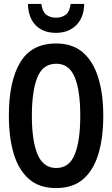

<svg xmlns="http://www.w3.org/2000/svg" viewBox="-20 -947 570 976"><path d="M265 9Q179 9 126.5 -37.5Q74 -84 49.5 -166.5Q25 -249 25 -359Q25 -533 82.5 -629.5Q140 -726 265 -726Q350 -726 402.5 -679.5Q455 -633 480 -550.5Q505 -468 505 -358Q505 -248 480.5 -165.5Q456 -83 403.5 -37Q351 9 265 9ZM266 -93Q332 -93 360 -162Q388 -231 388 -358Q388 -488 359.5 -555.5Q331 -623 266 -623Q198 -623 170 -554Q142 -485 142 -358Q142 -231 171 -162Q200 -93 266 -93ZM264 -780Q200 -780 162 -818Q124 -856 122 -927H190Q195 -889 214.5 -873Q234 -857 265 -857Q295 -857 315 -873Q335 -889 339 -927H408Q407 -859 368 -819.5Q329 -780 264 -780Z"/></svg>

Font: Noto Sans Mono Condensed SemiBold
Style: Regular
Weight: 600
Width: 3
Designer: Monotype Design Team
Foundry: Monotype Imaging Inc.
Version: Version 2.014